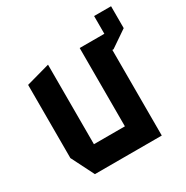

<svg xmlns="http://www.w3.org/2000/svg" viewBox="-142 -723 817 843"><g transform="rotate(-30 266.0 -301.5)"><path d="M321 0V-513H441V0H322ZM102 0 44 -115V-116H321V0ZM44 -116V-486L163 -519H164V-116ZM446 -434V-603H532V-492L447 -434ZM424 -434 321 -513H446V-434Z"/></g></svg>

Font: Foldit Medium
Style: Regular
Weight: 500
Version: Version 1.003